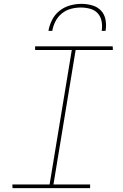

<svg xmlns="http://www.w3.org/2000/svg" viewBox="-20 -975 640 995"><path d="M447 0H45L44 -19H237L352 -716H162V-735H564L565 -716H372L257 -19H447ZM231 -815Q236 -844 250 -872Q264 -900 289 -919.5Q314 -939 343.5 -947Q373 -955 402 -955Q431 -955 458.5 -947Q486 -939 504 -919.5Q522 -900 527 -872Q532 -844 527 -815H507Q511 -840 506.5 -864.5Q502 -889 486.5 -906Q471 -923 447.5 -929.5Q424 -936 399 -936Q374 -936 348.5 -929.5Q323 -923 301.5 -906Q280 -889 267.5 -864.5Q255 -840 251 -815Z"/></svg>

Font: Iosevka Thin Extended Oblique
Style: Regular
Weight: 100
Width: 7
Italic angle: -9°
Monospace: yes
Designer: Belleve Invis
Foundry: Belleve Invis
Version: Version 32.5.0; ttfautohint (v1.8.4)